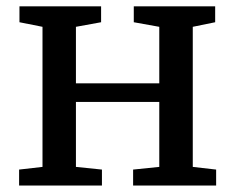

<svg xmlns="http://www.w3.org/2000/svg" viewBox="-20 -575 729 595"><path d="M39.2 0V-49.5L111.7 -57.8V-491.9L40.3 -506.1V-555.3H293.3V-506.1L215.3 -491.9V-316.8H473.6V-491.9L394.6 -506.1V-555.3H646.8V-506.1L577.4 -491.9V-57.8L649.8 -49.5V0H392.5V-49.5L473.6 -57.8V-259.2H215.3V-57.8L295.9 -49.5V0Z"/></svg>

Font: Merriweather 7pt Light
Style: Regular
Weight: 300
Designer: Eben Sorkin
Foundry: Eben Sorkin
Version: Version 2.200;gftools[0.9.31]